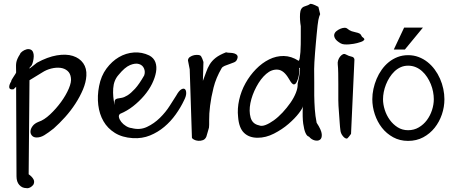

<svg xmlns="http://www.w3.org/2000/svg" viewBox="-20 -738 2421 1017"><path d="M131.8 185.1Q149.4 197.3 157.2 211.4Q165 225.6 156.2 241.2Q148.4 250 141.8 253.7Q135.3 257.3 129.9 258.3Q124 259.8 119.1 258.3Q97.2 258.3 82.3 241.7Q67.4 225.1 67.4 195.8L65.4 -278.3L51.8 -265.1Q40.5 -263.2 34.9 -266.1Q29.3 -269 28.8 -275.6Q28.3 -282.2 31 -290Q33.7 -297.9 39.1 -306.6Q39.1 -310.1 42.7 -316.7Q46.4 -323.2 51.5 -330.8Q56.6 -338.4 61 -345.5Q65.4 -352.5 65.4 -354.5Q65.4 -371.1 64.9 -382.8Q64.5 -394.5 65.9 -404.8Q67.4 -415 72.3 -426.3Q77.1 -437.5 86.4 -451.7Q87.4 -457.5 97.7 -465.3Q107.9 -473.1 120.4 -476.6Q132.8 -480 144 -474.6Q155.3 -469.2 158.2 -449.7Q159.7 -440.4 157.5 -425.8Q155.3 -411.1 151.9 -401.9Q148.9 -393.6 146.5 -390.4Q144 -387.2 141.8 -385.3Q139.6 -383.3 137.9 -381.1Q136.2 -378.9 136.2 -374.5L175.8 -405.8Q231.9 -436.5 281.2 -444.8Q330.6 -453.1 366.2 -441.7Q401.9 -430.2 420.9 -403.1Q439.9 -376 437.5 -336.9Q435.5 -302.2 419.7 -264.4Q403.8 -226.6 379.6 -189.2Q355.5 -151.9 325 -117.9Q294.4 -84 264.6 -57.6Q235.8 -34.7 214.4 -21.7Q192.9 -8.8 171.4 -9.8Q156.2 -10.7 148.2 -21Q140.1 -31.2 141.6 -44.4Q143.1 -57.6 153.3 -71Q163.6 -84.5 184.6 -92.8Q213.4 -102.1 245.4 -132.1Q277.3 -162.1 303.5 -198Q329.6 -233.9 344.5 -269Q359.4 -304.2 355.5 -326.2Q352.5 -350.1 337.2 -363Q321.8 -376 299.6 -378.7Q277.3 -381.3 251.7 -375Q226.1 -368.7 204.1 -354.5L136.2 -313Z M504.9 -282.2Q515.1 -335.9 543.9 -374.8Q572.8 -413.6 609.9 -435.3Q647 -457 689.5 -460Q731.9 -462.9 770.5 -444.3Q794.4 -431.6 803 -408.7Q811.5 -385.7 806.4 -356.2Q801.3 -326.7 785.2 -293.9Q769 -261.2 743.2 -231Q717.3 -200.7 685.3 -175.5Q653.3 -150.4 616.7 -135.3Q607.4 -128.9 610.1 -116.7Q612.8 -104.5 622.6 -92Q632.3 -79.6 647.5 -70.3Q662.6 -61 677.2 -59.6Q720.7 -47.9 758.5 -65.7Q796.4 -83.5 827.1 -113.8Q857.9 -144 879.6 -178.5Q901.4 -212.9 913.6 -231.9Q927.7 -257.3 939.9 -264.4Q952.1 -271.5 959.2 -265.9Q966.3 -260.3 966.3 -244.4Q966.3 -228.5 955.1 -207Q937.5 -169.4 910.9 -132.1Q884.3 -94.7 850.3 -66.2Q816.4 -37.6 774.7 -20.5Q732.9 -3.4 683.6 -6.3Q627.4 -9.8 588.6 -33.9Q549.8 -58.1 528.1 -95.9Q506.3 -133.8 500.5 -181.9Q494.6 -230 504.9 -282.2ZM587.4 -181.6Q585.4 -200.7 588.9 -207.3Q592.3 -213.9 600.8 -215.8Q609.4 -217.8 623.3 -219.7Q637.2 -221.7 655 -232.7Q672.9 -243.7 695.1 -267.8Q717.3 -292 743.7 -338.4Q750.5 -357.4 742.9 -375.2Q735.4 -393.1 716.1 -398.9Q696.8 -404.8 668.9 -393.3Q641.1 -381.8 608.4 -341.8Q582.5 -313 579.6 -269.3Q576.7 -225.6 587.4 -181.6Z M984.9 -370.6 975.6 -418Q976.1 -429.7 986.3 -436.5Q996.6 -443.4 1008.3 -445.8Q1020 -448.2 1031.2 -446.8Q1042.5 -445.3 1045.9 -438.5Q1050.8 -430.2 1051.8 -426.5Q1052.7 -422.9 1057.6 -409.7L1054.7 -309.6Q1064.5 -334 1071.8 -355.7Q1079.1 -377.4 1090.8 -396.7Q1102.5 -416 1122.3 -431.6Q1142.1 -447.3 1177.2 -460.9Q1186.5 -458.5 1199 -458.3Q1211.4 -458 1221.7 -454.8Q1231.9 -451.7 1236.8 -444.1Q1241.7 -436.5 1234.9 -421.9Q1231 -412.6 1219.7 -407.7Q1208.5 -402.8 1195.1 -398.4Q1181.6 -394 1170.2 -389.2Q1158.7 -384.3 1154.3 -377.4Q1124 -325.7 1111.1 -273.7Q1098.1 -221.7 1092.8 -178Q1087.4 -134.3 1087.9 -103Q1088.4 -71.8 1086.9 -62Q1084.5 -53.7 1080.1 -38.1Q1075.7 -22.5 1073.2 -14.6Q1067.4 -0.5 1055.2 4.2Q1043 8.8 1030 7.8Q1017.1 6.8 1007.3 1.5Q997.6 -3.9 996.6 -8.8Z M1675.8 -663.1Q1672.9 -656.2 1670.7 -649.9Q1668.5 -643.6 1666.3 -632.1Q1664.1 -620.6 1662.1 -602.8Q1660.2 -585 1657.2 -554.7Q1655.3 -535.6 1653.1 -509.8Q1650.9 -483.9 1648.7 -457.8Q1646.5 -431.6 1645.3 -408.4Q1644 -385.3 1644 -372.6Q1645 -336.4 1644.5 -301.8Q1644 -267.1 1644.5 -231.4Q1645 -195.8 1647.5 -159.9Q1649.9 -124 1657.2 -87.9Q1682.6 -49.3 1684.3 -27.6Q1686 -5.9 1675 2Q1664.1 9.8 1647 5.6Q1629.9 1.5 1616.7 -14.2Q1606 -16.1 1598.1 -34.2Q1590.8 -50.3 1586.2 -82.3Q1581.5 -114.3 1584 -175.8Q1584 -165.5 1563 -138.2Q1542 -110.8 1508.1 -81.5Q1474.1 -52.2 1431.2 -30.3Q1388.2 -8.3 1344.7 -8.3Q1299.3 -8.3 1272.5 -34.4Q1245.6 -60.5 1241.2 -118.7Q1236.3 -162.1 1246.8 -209Q1257.3 -255.9 1280.5 -297.4Q1303.7 -338.9 1335.9 -371.8Q1368.2 -404.8 1405.5 -423.3Q1442.9 -441.9 1482.9 -441.4Q1522.9 -440.9 1561.5 -416Q1565.4 -417 1567.6 -430.2Q1569.8 -443.4 1571.3 -462.2Q1572.8 -481 1573 -502.9Q1573.2 -524.9 1573.2 -545.2Q1573.2 -565.4 1573.2 -580.1Q1573.2 -594.7 1573.2 -599.1Q1567.4 -633.3 1569.3 -665.3Q1571.3 -697.3 1592.8 -703.9Q1614.3 -710.4 1621.3 -716.3Q1628.4 -722.2 1666.5 -701.7ZM1563.5 -377.4Q1565.4 -377.4 1565.9 -371.6Q1566.4 -365.7 1565.4 -357.2Q1564.5 -348.6 1563 -339.6Q1561.5 -330.6 1559.1 -322.3Q1551.8 -299.8 1544.7 -294.2Q1537.6 -288.6 1531.5 -292.5Q1525.4 -296.4 1519.8 -304.9Q1514.2 -313.5 1510.3 -320.3Q1483.4 -366.7 1451.2 -369.1Q1418.9 -371.6 1389.9 -346.4Q1360.8 -321.3 1337.9 -278.1Q1314.9 -234.9 1306.4 -192.1Q1297.9 -149.4 1307.4 -115.5Q1316.9 -81.5 1351.6 -74.2Q1365.2 -67.9 1386 -75.7Q1406.7 -83.5 1430.4 -100.6Q1454.1 -117.7 1476.8 -142.1Q1499.5 -166.5 1518.3 -193.4Q1537.1 -220.2 1547.6 -247.1Q1558.1 -273.9 1556.6 -294.9Q1560.1 -308.6 1563.2 -324.7Q1566.4 -340.8 1568.1 -354.2Q1569.8 -367.7 1569.1 -374.5Q1568.4 -381.3 1563.5 -377.4Z M1772 -206.1Q1772 -213.4 1772 -237.5Q1772 -261.7 1772 -291Q1772 -320.3 1771.5 -350.1Q1771 -379.9 1769 -397.5Q1767.6 -407.7 1771.2 -418.9Q1774.9 -430.2 1781.5 -438.2Q1788.1 -446.3 1795.7 -450.2Q1803.2 -454.1 1810.5 -450.2Q1828.6 -440.4 1842.3 -438Q1856 -435.5 1857.4 -422.4L1839.4 -29.3Q1838.9 -28.3 1835.7 -23.9Q1832.5 -19.5 1828.9 -14.9Q1825.2 -10.3 1822 -7.1Q1818.8 -3.9 1817.4 -3.9Q1806.6 -3.9 1795.7 -17.8Q1784.7 -31.7 1783.2 -47.4Q1780.8 -64 1779.3 -87.9Q1777.8 -111.8 1775.9 -135.3Q1773.9 -158.7 1772.9 -178Q1772 -197.3 1772 -206.1ZM1783.7 -508.8Q1762.2 -521.5 1755.1 -533.9Q1748 -546.4 1750.7 -556.4Q1753.4 -566.4 1762.7 -573.7Q1772 -581.1 1783 -585.7Q1793.9 -590.3 1803.7 -590.8Q1813.5 -591.3 1817.4 -587.9Q1830.6 -576.7 1843 -572.5Q1855.5 -568.4 1866 -566.4Q1876.5 -564.5 1884 -560.5Q1891.6 -556.6 1897 -544.4Q1897.9 -542.5 1903.1 -539.1Q1908.2 -535.6 1909.7 -531.2Q1911.1 -526.9 1903.6 -521.5Q1896 -516.1 1871.6 -509.8Q1864.3 -507.8 1853 -505.9Q1841.8 -503.9 1828.6 -502.9Q1815.4 -502 1803.7 -502.9Q1792 -503.9 1783.7 -508.8Z M2120.6 -591.8H2220.2L2124.5 -475.6H2065.9ZM2334 -212.4Q2334 -171.4 2320.6 -131.8Q2307.1 -92.3 2282.2 -61Q2257.3 -29.8 2221.7 -10.7Q2186 8.3 2141.6 8.3Q2097.7 8.3 2062.5 -11Q2027.3 -30.3 2002.9 -61.5Q1978.5 -92.8 1965.3 -132.6Q1952.1 -172.4 1952.1 -212.4Q1952.1 -239.3 1958 -266.8Q1963.9 -294.4 1974.9 -320.3Q1985.8 -346.2 2002 -368.9Q2018.1 -391.6 2039.1 -408.7Q2060.1 -425.8 2085.9 -435.8Q2111.8 -445.8 2141.6 -445.8Q2171.4 -445.8 2197.3 -436Q2223.1 -426.3 2244.6 -409.2Q2266.1 -392.1 2282.7 -369.6Q2299.3 -347.2 2310.8 -321Q2322.3 -294.9 2328.1 -267.1Q2334 -239.3 2334 -212.4ZM2277.8 -212.4Q2277.8 -231.4 2273.9 -252Q2270 -272.5 2262 -292.2Q2253.9 -312 2242.4 -329.6Q2231 -347.2 2215.8 -360.8Q2200.7 -374.5 2182.1 -382.3Q2163.6 -390.1 2141.6 -390.1Q2120.6 -390.1 2102.5 -382.1Q2084.5 -374 2069.8 -360.1Q2055.2 -346.2 2043.7 -328.1Q2032.2 -310.1 2024.4 -290.3Q2016.6 -270.5 2012.7 -250.5Q2008.8 -230.5 2008.8 -212.4Q2008.8 -185.1 2018.1 -156Q2027.3 -127 2044.7 -103Q2062 -79.1 2086.4 -63.7Q2110.8 -48.3 2141.6 -48.3Q2172.9 -48.3 2198.2 -63.2Q2223.6 -78.1 2241.2 -101.8Q2258.8 -125.5 2268.3 -154.8Q2277.8 -184.1 2277.8 -212.4Z"/></svg>

Font: AKL 022
Style: Regular
Weight: 400
Designer: AKL
Foundry: AKL
Version: Version 2.053;August 19, 2024;FontCreator 13.0.0.2675 64-bit